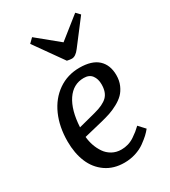

<svg xmlns="http://www.w3.org/2000/svg" viewBox="-193 -872 867 980"><g transform="rotate(-30 240.5 -381.5)"><path d="M131.8 -752 157.2 -776.9 283.2 -673.8 410.2 -774.9 432.1 -752 324.2 -610.8Q301.3 -580.1 278.8 -580.1Q268.6 -580.1 251 -584ZM288.1 -521Q360.8 -521 397 -487.5Q433.1 -454.1 433.1 -394Q433.1 -362.3 421.9 -336.4Q410.6 -310.5 393.6 -293.5Q376.5 -276.4 350.6 -262.5Q324.7 -248.5 302 -241Q279.3 -233.4 250 -226.1L139.2 -199.2Q141.6 -172.9 150.1 -147.7Q158.7 -122.6 173.6 -100.6Q188.5 -78.6 212.4 -65.2Q236.3 -51.8 266.1 -51.8Q287.1 -51.8 306.6 -57.6Q326.2 -63.5 344 -75.4Q361.8 -87.4 371.3 -95.2Q380.9 -103 396 -117.2L430.2 -80.1Q418.9 -65.9 404.8 -52.7Q390.6 -39.6 367.4 -22.7Q344.2 -5.9 312.5 4.2Q280.8 14.2 246.1 14.2Q183.1 14.2 137.7 -17.3Q92.3 -48.8 70.1 -102.3Q47.9 -155.8 47.9 -225.1Q47.9 -310.5 77.6 -377.7Q107.4 -444.8 162.4 -482.9Q217.3 -521 288.1 -521ZM344.2 -391.1Q344.2 -423.3 328.6 -444.1Q313 -464.8 280.8 -464.8Q218.8 -464.8 181.6 -409.7Q144.5 -354.5 139.2 -255.9L240.2 -282.2Q295.4 -296.4 319.8 -320.3Q344.2 -344.2 344.2 -391.1Z"/></g></svg>

Font: Literata Book
Style: Italic
Weight: 400
Italic angle: -3°
Designer: Latin by Veronika Burian and Jose Scaglione. Greek by Irene Vlachou. Cyrillic by Vera Evstafieva
Foundry: TypeTogether
Version: Version 1.003;PS 001.003;hotconv 1.0.88;makeotf.lib2.5.64775